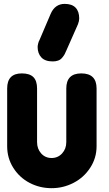

<svg xmlns="http://www.w3.org/2000/svg" viewBox="-20 -963 564 994"><path d="M17.1 -206.1V-504.9Q17.1 -583 92.8 -583Q133.3 -583 152.6 -564Q171.9 -544.9 171.9 -504.9V-227.1Q171.9 -192.4 193.1 -168.7Q214.4 -145 247.1 -145Q279.8 -145 301.5 -168.7Q323.2 -192.4 323.2 -227.1V-504.9Q323.2 -583 400.9 -583Q480 -583 480 -504.9V-206.1Q480 -145 447 -94.5Q414.1 -43.9 360.8 -16.4Q307.6 11.2 247.1 11.2Q186 11.2 133.5 -16.1Q81.1 -43.5 49.1 -93.8Q17.1 -144 17.1 -206.1ZM383.8 -837.9 324.2 -703.1Q318.4 -689.5 314.5 -682.1Q310.5 -674.8 302.2 -664.6Q293.9 -654.3 281.7 -649.7Q269.5 -645 252.9 -645Q213.4 -645 194.1 -665.8Q174.8 -686.5 174.8 -720.2Q174.8 -726.1 177.5 -737.5Q180.2 -749 184.1 -754.9L242.2 -891.1Q264.6 -942.9 314.9 -942.9Q352.5 -942.9 371.3 -923.3Q390.1 -903.8 390.1 -867.2Q390.1 -855 383.8 -837.9Z"/></svg>

Font: BPreplay
Style: Bold
Weight: 700
Designer: Magenta/George Triantafyllakos
Foundry: Magenta/George Triantafyllakos
Version: Version 1.00